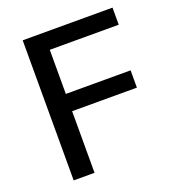

<svg xmlns="http://www.w3.org/2000/svg" viewBox="-129 -807 826 908"><g transform="rotate(-20 284.0 -352.5)"><path d="M87 0V-705H539V-619H192V-397H518V-310H192V0Z"/></g></svg>

Font: Nunito Sans 11pt SemiBold
Style: Regular
Weight: 600
Version: Version 3.101;gftools[0.9.27]